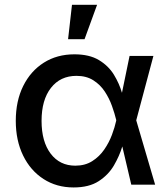

<svg xmlns="http://www.w3.org/2000/svg" viewBox="-20 -783 714 814"><path d="M292 11.7Q219.7 11.7 164.3 -24.2Q108.9 -60.1 77.9 -123.8Q46.9 -187.5 46.9 -270.5Q46.9 -355 78.4 -418.5Q109.9 -481.9 165.8 -517.3Q221.7 -552.7 295.4 -552.7Q358.9 -552.7 399.4 -528.3Q439.9 -503.9 462.9 -466.3Q485.8 -428.7 497.1 -389.6L529.3 -545.9H630.4L557.6 -272.9L637.7 0H536.6L498.5 -162.1Q486.3 -121.6 462.9 -81.5Q439.5 -41.5 398.4 -14.9Q357.4 11.7 292 11.7ZM472.7 -272.9V-274.4Q466.3 -301.3 454.8 -333.5Q443.4 -365.7 424.3 -394.8Q405.3 -423.8 375.7 -442.6Q346.2 -461.4 304.2 -461.4Q235.8 -461.4 196 -410.4Q156.2 -359.4 156.2 -270.5Q156.2 -182.6 194.8 -131.6Q233.4 -80.6 299.3 -80.6Q340.8 -80.6 371.1 -99.9Q401.4 -119.1 421.9 -148.9Q442.4 -178.7 454.6 -211.4Q466.8 -244.1 472.7 -271.5ZM268.6 -616.7 285.2 -762.7H391.6L338.4 -616.7Z"/></svg>

Font: Inter Medium
Style: Regular
Weight: 500
Designer: Rasmus Andersson
Foundry: rsms
Version: Version 4.001;git-9221beed3